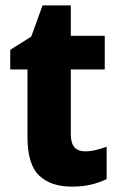

<svg xmlns="http://www.w3.org/2000/svg" viewBox="-20 -683 441 713"><path d="M296 -121Q316 -121 336 -126Q356 -131 376 -138V-18Q349 -5 318.5 2.5Q288 10 246 10Q169 10 125.5 -31Q82 -72 82 -175V-425H18V-498L96 -547L138 -663H243V-550H369V-425H243V-183Q243 -121 296 -121Z"/></svg>

Font: Noto Sans Hebrew SemiCondensed ExtraBold
Style: Regular
Weight: 800
Width: 4
Designer: Monotype Design Team
Foundry: Monotype Imaging Inc.
Version: Version 2.004; ttfautohint (v1.8.4.7-5d5b)